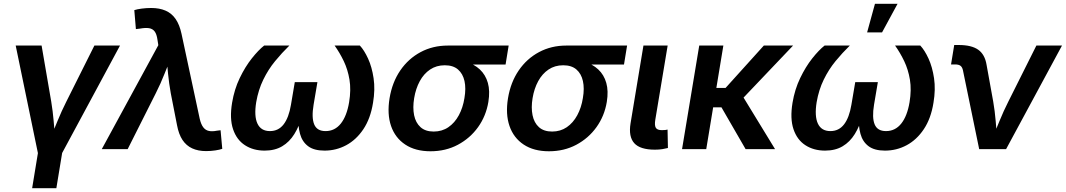

<svg xmlns="http://www.w3.org/2000/svg" viewBox="-20 -779 5568 1003"><path d="M179.2 26.4 62 -541H197.3L247.6 -248.5Q255.9 -198.2 260.3 -147Q264.6 -95.7 269 -43.5H237.8Q259.8 -95.7 280.5 -147Q301.3 -198.2 326.7 -248.5L473.1 -541H606.9L301.3 26.4ZM147.9 204.1 182.1 -3.9H308.6L274.4 204.1Z M511.7 0 807.1 -543 802.7 -570.8Q798.8 -600.1 788.1 -614.5Q777.3 -628.9 758.5 -631.8Q739.7 -634.8 710.4 -629.4L689.9 -627L681.6 -726.1Q696.3 -731 720.5 -734.1Q744.6 -737.3 770 -737.3Q813 -737.3 845 -723.4Q877 -709.5 897.5 -679.7Q918 -649.9 928.2 -602.5L1023.4 -158.2Q1030.3 -128.9 1042 -113.8Q1053.7 -98.6 1071.3 -95Q1088.9 -91.3 1112.8 -96.2L1132.3 -98.6L1141.1 -1.5Q1127.4 3.4 1104.5 6.8Q1081.5 10.3 1056.6 10.3Q1015.1 10.3 984.1 -3.9Q953.1 -18.1 933.3 -47.9Q913.6 -77.6 904.8 -125L872.1 -292Q862.8 -343.8 857.9 -394Q853 -444.3 848.1 -497.6H881.3Q859.4 -444.8 839.6 -394Q819.8 -343.3 793.9 -292L647 0Z M1362.3 7.8Q1303.2 7.8 1259.8 -20.3Q1216.3 -48.3 1197.5 -104Q1178.7 -159.7 1192.4 -242.2Q1204.1 -312.5 1232.4 -371.3Q1260.7 -430.2 1295.4 -473.9Q1330.1 -517.6 1359.9 -541H1491.7Q1452.6 -502.9 1417 -459.5Q1381.3 -416 1355.5 -363Q1329.6 -310.1 1318.4 -245.1Q1306.6 -171.9 1325 -133.1Q1343.3 -94.2 1390.1 -94.2Q1434.6 -94.2 1461.7 -129.4Q1488.8 -164.6 1500 -231.9L1520 -350.1H1638.2L1618.2 -231.9Q1606.9 -164.6 1621.3 -129.4Q1635.7 -94.2 1680.7 -94.2Q1729 -94.2 1760.3 -133.3Q1791.5 -172.4 1803.7 -244.6Q1814.5 -310.1 1805.7 -362.8Q1796.9 -415.5 1775.9 -459.5Q1754.9 -503.4 1728 -541H1859.9Q1882.8 -516.6 1902.8 -472.9Q1922.9 -429.2 1931.6 -370.4Q1940.4 -311.5 1928.7 -242.2Q1915.5 -159.7 1878.2 -104Q1840.8 -48.3 1788.3 -20.3Q1735.8 7.8 1675.3 7.8Q1620.1 7.8 1589.4 -15.4Q1558.6 -38.6 1547.4 -79.6Q1536.1 -120.6 1538.6 -173.8H1558.1Q1543 -119.6 1517.6 -78.6Q1492.2 -37.6 1454.1 -14.9Q1416 7.8 1362.3 7.8Z M2229 11.2Q2149.9 11.2 2097.2 -23.7Q2044.4 -58.6 2022.9 -120.8Q2001.5 -183.1 2015.1 -266.1Q2028.8 -349.1 2071 -410.9Q2113.3 -472.7 2177.2 -506.8Q2241.2 -541 2319.8 -541H2637.2L2621.1 -441.9H2387.7L2303.2 -438Q2259.8 -438 2226.8 -415.8Q2193.8 -393.6 2172.9 -355Q2151.9 -316.4 2143.6 -266.6Q2135.3 -216.8 2143.3 -177.2Q2151.4 -137.7 2176.8 -114.7Q2202.1 -91.8 2245.6 -91.8Q2289.1 -91.8 2322.3 -114.5Q2355.5 -137.2 2377 -177Q2398.4 -216.8 2406.2 -266.6Q2415 -317.4 2406.5 -355.7Q2397.9 -394 2372.6 -416Q2347.2 -438 2303.7 -438L2309.1 -471.7Q2365.7 -471.7 2411.1 -458Q2456.5 -444.3 2486.6 -416.3Q2516.6 -388.2 2528.6 -345.9Q2540.5 -303.7 2531.2 -246.6Q2519 -172.9 2477.3 -114.7Q2435.5 -56.6 2371.8 -22.7Q2308.1 11.2 2229 11.2Z M2847.7 11.2Q2768.6 11.2 2715.8 -23.7Q2663.1 -58.6 2641.6 -120.8Q2620.1 -183.1 2633.8 -266.1Q2647.5 -349.1 2689.7 -410.9Q2731.9 -472.7 2795.9 -506.8Q2859.9 -541 2938.5 -541H3255.9L3239.7 -441.9H3006.3L2921.9 -438Q2878.4 -438 2845.5 -415.8Q2812.5 -393.6 2791.5 -355Q2770.5 -316.4 2762.2 -266.6Q2753.9 -216.8 2762 -177.2Q2770 -137.7 2795.4 -114.7Q2820.8 -91.8 2864.3 -91.8Q2907.7 -91.8 2940.9 -114.5Q2974.1 -137.2 2995.6 -177Q3017.1 -216.8 3024.9 -266.6Q3033.7 -317.4 3025.1 -355.7Q3016.6 -394 2991.2 -416Q2965.8 -438 2922.4 -438L2927.7 -471.7Q2984.4 -471.7 3029.8 -458Q3075.2 -444.3 3105.2 -416.3Q3135.3 -388.2 3147.2 -345.9Q3159.2 -303.7 3149.9 -246.6Q3137.7 -172.9 3095.9 -114.7Q3054.2 -56.6 2990.5 -22.7Q2926.8 11.2 2847.7 11.2Z M3401.4 2.9Q3323.7 2.9 3293.2 -31.2Q3262.7 -65.4 3273.9 -134.3L3341.3 -541H3467.8L3403.3 -153.8Q3398.4 -124.5 3405.8 -111.8Q3413.1 -99.1 3437.5 -99.1Q3448.7 -99.1 3455.6 -99.9Q3462.4 -100.6 3467.3 -102.1L3469.2 -5.9Q3458.5 -2.9 3440.7 0Q3422.9 2.9 3401.4 2.9Z M3758.8 -541 3669.4 0H3543L3632.8 -541ZM4123 -541 3815.9 -218.3H3670.9L3686.5 -319.8H3770.5L3970.2 -541ZM3875 0 3746.1 -223.1 3847.7 -296.4 4028.8 0Z M4290 7.8Q4231 7.8 4187.5 -20.3Q4144 -48.3 4125.2 -104Q4106.4 -159.7 4120.1 -242.2Q4131.8 -312.5 4160.2 -371.3Q4188.5 -430.2 4223.1 -473.9Q4257.8 -517.6 4287.6 -541H4419.4Q4380.4 -502.9 4344.7 -459.5Q4309.1 -416 4283.2 -363Q4257.3 -310.1 4246.1 -245.1Q4234.4 -171.9 4252.7 -133.1Q4271 -94.2 4317.9 -94.2Q4362.3 -94.2 4389.4 -129.4Q4416.5 -164.6 4427.7 -231.9L4447.8 -350.1H4565.9L4545.9 -231.9Q4534.7 -164.6 4549.1 -129.4Q4563.5 -94.2 4608.4 -94.2Q4656.7 -94.2 4688 -133.3Q4719.2 -172.4 4731.4 -244.6Q4742.2 -310.1 4733.4 -362.8Q4724.6 -415.5 4703.6 -459.5Q4682.6 -503.4 4655.8 -541H4787.6Q4810.5 -516.6 4830.6 -472.9Q4850.6 -429.2 4859.4 -370.4Q4868.2 -311.5 4856.4 -242.2Q4843.3 -159.7 4805.9 -104Q4768.6 -48.3 4716.1 -20.3Q4663.6 7.8 4603 7.8Q4547.9 7.8 4517.1 -15.4Q4486.3 -38.6 4475.1 -79.6Q4463.9 -120.6 4466.3 -173.8H4485.8Q4470.7 -119.6 4445.3 -78.6Q4419.9 -37.6 4381.8 -14.9Q4343.8 7.8 4290 7.8ZM4509.8 -609.9 4550.8 -759.3H4668.9L4587.9 -609.9Z M5095.2 0 5010.3 -412.1Q5006.8 -428.2 4997.6 -435.3Q4988.3 -442.4 4969.2 -442.4H4948.2L4964.8 -543.9H4988.3Q5055.2 -543.9 5090.1 -519.3Q5125 -494.6 5133.8 -440.4L5168.5 -248.5Q5177.2 -198.2 5181.4 -146.7Q5185.5 -95.2 5189.9 -43.5H5158.7Q5180.7 -95.7 5201.4 -147Q5222.2 -198.2 5247.6 -248.5L5394 -541H5527.8L5235.8 0Z"/></svg>

Font: Inter 17pt SemiBold
Style: Italic
Weight: 600
Italic angle: -9.3988°
Version: Version 4.001;git-66647c0bb